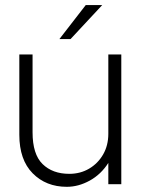

<svg xmlns="http://www.w3.org/2000/svg" viewBox="-20 -710 542 740"><path d="M374 -690.5H310.5L209 -559.5H252ZM105.5 -200V-500H54.5V-190.5Q54.5 -94 106 -42Q157.5 10 237.5 10Q282.5 10 326 -14Q369.5 -38 397.8 -82.5Q426 -127 426 -188.5L397.5 -194.5Q397.5 -149.5 377.5 -114.8Q357.5 -80 323.5 -60Q289.5 -40 247 -40Q182.5 -40 144 -77.8Q105.5 -115.5 105.5 -200ZM447.5 0V-500H397.5V0Z"/></svg>

Font: Overused Grotesk Light
Style: Regular
Weight: 300
Designer: RandomMaerks
Version: Version 0.005